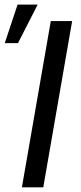

<svg xmlns="http://www.w3.org/2000/svg" viewBox="-58 -801 346 821"><path d="M-37.6 -616.7H19L103 -781.2H17.1ZM250.5 -710.9H159.2L35.6 0H127Z"/></svg>

Font: Roboto
Style: Italic
Weight: 400
Italic angle: -12°
Designer: Google
Version: Version 2.137; 2017